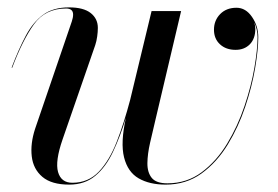

<svg xmlns="http://www.w3.org/2000/svg" viewBox="-20 -490 752 520"><path d="M149.5 -112.5Q129 -53.5 137.2 -24.2Q145.5 5 176 5Q219 5 247.8 -25.2Q276.5 -55.5 296.2 -106.2Q316 -157 332.5 -219.5L390.5 -460H470.5L401 -165.5Q393.5 -134 386.5 -103.5Q379.5 -73 379.2 -48Q379 -23 391 -8.2Q403 6.5 433.5 6.5Q486 6.5 526.2 -23.5Q566.5 -53.5 595.2 -101Q624 -148.5 642.2 -202.8Q660.5 -257 669 -306.5Q677.5 -356 677.5 -389Q677.5 -410.5 668.5 -429.5Q671.5 -420.5 671.5 -412Q671.5 -385.5 656.8 -370.2Q642 -355 618 -355Q592 -355 575.8 -370Q559.5 -385 559.5 -409.5Q559.5 -434.5 576.2 -451.8Q593 -469 620.5 -469Q645.5 -469 662.5 -444.2Q679.5 -419.5 679.5 -389Q679.5 -356 671 -305.8Q662.5 -255.5 644.2 -201Q626 -146.5 596.8 -98.5Q567.5 -50.5 525.8 -20.2Q484 10 428.5 10Q385 10 355.5 -7Q326 -24 316 -63.8Q306 -103.5 321 -171Q305.5 -120 286 -78.8Q266.5 -37.5 238 -13.8Q209.5 10 167.5 10Q119.5 10 94.8 -11Q70 -32 66 -66.5Q62 -101 75 -141L174.5 -432Q178 -442.5 178 -450.5Q178 -467 159 -467Q102.5 -467 71.8 -424Q41 -381 13 -306.5L11.5 -307Q30.5 -357 50 -393.5Q69.5 -430 96.8 -450Q124 -470 167 -470Q206 -470 225.5 -454.8Q245 -439.5 245 -414.5Q245 -403.5 243.2 -391Q241.5 -378.5 238 -368Z"/></svg>

Font: Bodoni* 96pt
Style: Italic
Weight: 400
Italic angle: -13°
Version: Version 2.3